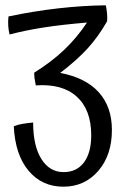

<svg xmlns="http://www.w3.org/2000/svg" viewBox="-20 -647 446 724"><path d="M402 -157Q402 -62 350.5 -2.5Q299 57 219 57Q138 57 87.5 -3.5Q37 -64 32 -171Q47 -177 65 -180Q83 -183 105 -185Q105 -97 136 -47.5Q167 2 220 2Q269 2 296.5 -34.5Q324 -71 324 -137Q324 -233 269.5 -282.5Q215 -332 115 -325Q112 -339 110.5 -350Q109 -361 109 -373Q175 -414 223 -460Q271 -506 308 -562Q213 -554 145.5 -543.5Q78 -533 16 -517Q12 -533 11 -550.5Q10 -568 12 -585Q107 -605 199.5 -615.5Q292 -626 379 -627Q382 -613 383.5 -597.5Q385 -582 384 -567Q351 -509 310.5 -464.5Q270 -420 207 -372Q303 -354 352.5 -299Q402 -244 402 -157Z"/></svg>

Font: Atma
Style: Regular
Weight: 400
Designer: Gregori Vincens, Jeremie Hornus, Riccardo Olocco, Yoann Minet.
Foundry: black foundry
Version: Version 1.102;PS 1.100;hotconv 1.0.86;makeotf.lib2.5.63406